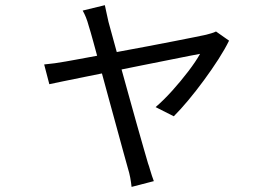

<svg xmlns="http://www.w3.org/2000/svg" viewBox="-20 -632 1040 742"><path d="M385.2 -612Q387.6 -599.3 391.4 -583.2Q395.2 -567.1 399.2 -547.7Q404.9 -527.3 416.7 -483.8Q428.5 -440.3 444.1 -384.1Q459.7 -328 476.2 -268.3Q492.7 -208.6 508.2 -153.6Q523.8 -98.7 535.4 -58.1Q547 -17.6 552.2 -0.1Q555.8 9.1 559.2 21.7Q562.7 34.4 566.9 46.6Q571.1 58.8 574.5 68L488.5 90.3Q486.7 73.1 483.3 54.5Q479.8 35.8 474 17.4Q468.8 -0.5 457.4 -42.4Q446 -84.3 430.7 -140.1Q415.4 -195.8 399 -255.9Q382.7 -316 367.5 -371.9Q352.3 -427.9 340.7 -470.3Q329.1 -512.8 323.1 -531.2Q318.1 -550 312.1 -564.9Q306 -579.8 299.5 -591.1ZM865.2 -474.9Q849.8 -443.1 824.2 -403.2Q798.6 -363.4 768.3 -322.2Q738 -280.9 707.7 -244.6Q677.4 -208.3 651.6 -182.6L581.4 -218.1Q613 -245.2 645.9 -281.8Q678.8 -318.4 707.8 -356.4Q736.8 -394.4 753.2 -423.9Q743.7 -422.5 711.1 -415.9Q678.6 -409.3 631.1 -399.9Q583.6 -390.5 527.8 -379.3Q472.1 -368.1 415.5 -356.6Q359 -345.2 308.9 -335.1Q258.8 -325 222.4 -317.5Q185.9 -310 170.6 -306.6L150.7 -382.9Q172 -384.9 191.7 -387.6Q211.3 -390.3 233.6 -394.3Q244.4 -396.3 275.9 -401.9Q307.5 -407.5 352.7 -416.1Q398 -424.7 450.1 -434.4Q502.2 -444 554.7 -453.9Q607.3 -463.8 653.2 -472.9Q699.2 -482 731.9 -488.5Q764.6 -495 776.7 -497.8Q786.2 -500.2 796.8 -503.4Q807.4 -506.5 814.8 -510.3Z"/></svg>

Font: Shanggu Sans SC VF
Style: Regular
Weight: 250
Designer: GuiWonder
Version: Version 1.021